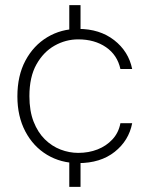

<svg xmlns="http://www.w3.org/2000/svg" viewBox="-20 -626 585 751"><path d="M251 105V-19H295V105ZM251 -482V-606H295V-482ZM286 12Q218 12 164 -20.5Q110 -53 79 -112Q48 -171 48 -249Q48 -330 79.5 -389Q111 -448 165 -480.5Q219 -513 286 -513Q370 -513 426.5 -469Q483 -425 497 -356H451Q439 -411 394.5 -441.5Q350 -472 286 -472Q237 -472 193.5 -447.5Q150 -423 122.5 -374Q95 -325 95 -250Q95 -192 111.5 -150Q128 -108 155.5 -81Q183 -54 217 -41Q251 -28 286 -28Q327 -28 361.5 -41.5Q396 -55 420 -81Q444 -107 451 -144H497Q484 -76 428.5 -32Q373 12 286 12Z"/></svg>

Font: DM Sans 18pt ExtraLight
Style: Regular
Weight: 250
Designer: Colophon Foundry, Jonny Pinhorn
Foundry: Colophon Foundry
Version: Version 4.004;gftools[0.9.30]